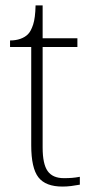

<svg xmlns="http://www.w3.org/2000/svg" viewBox="-20 -677 340 707"><path d="M210 10Q148 10 121.5 -24Q95 -58 95 -142V-504H17V-528Q38 -528 55 -534Q72 -540 83 -551Q94 -562 102 -586.5Q110 -611 111 -657H137V-536H265V-504H137V-134Q137 -73 155.5 -47Q174 -21 215 -21Q232 -21 245 -22Q258 -23 274 -26V3Q258 6 242 8Q226 10 210 10Z"/></svg>

Font: Noto Serif Gujarati ExtraLight
Style: Regular
Weight: 250
Version: Version 2.102